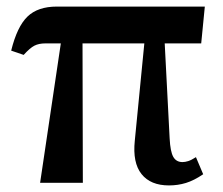

<svg xmlns="http://www.w3.org/2000/svg" viewBox="-20 -556 677 584"><path d="M102 0 165 -424H118Q98 -424 84.5 -417Q71 -410 52 -389L14 -402Q32 -475 63.5 -505.5Q95 -536 153 -536H603L592 -424H481L496 -135Q498 -95 507 -79Q516 -63 535 -63Q543 -63 552.5 -66Q562 -69 576 -78L598 -26Q570 -7 545.5 0.5Q521 8 494 8Q438 8 410.5 -26.5Q383 -61 390 -128L419 -424H231L232 0Z"/></svg>

Font: Noto Serif SemiCondensed SemiBold
Style: Regular
Weight: 600
Width: 4
Designer: Monotype Design Team
Foundry: Monotype Imaging Inc.
Version: Version 2.013; ttfautohint (v1.8.4.7-5d5b)